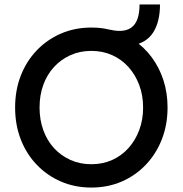

<svg xmlns="http://www.w3.org/2000/svg" viewBox="-20 -834 822 864"><path d="M48 -350Q48 -428 73.5 -493.5Q99 -559 145.5 -607.5Q192 -656 254.5 -683Q317 -710 391 -710Q416 -710 435.5 -707.5Q455 -705 471 -701Q484 -698 495.5 -696.5Q507 -695 519 -695Q549 -695 569 -708.5Q589 -722 598.5 -748.5Q608 -775 608 -814H700Q700 -776 692.5 -744.5Q685 -713 670 -689Q655 -665 631 -650Q607 -635 574 -630L581 -654Q628 -623 662.5 -576.5Q697 -530 715.5 -473Q734 -416 734 -350Q734 -273 708.5 -207.5Q683 -142 636.5 -93Q590 -44 527.5 -17Q465 10 391 10Q317 10 254.5 -17Q192 -44 145.5 -92.5Q99 -141 73.5 -206.5Q48 -272 48 -350ZM624 -350Q624 -405 606.5 -451.5Q589 -498 558 -532.5Q527 -567 484.5 -586Q442 -605 391 -605Q340 -605 297.5 -586Q255 -567 223.5 -533Q192 -499 175 -452.5Q158 -406 158 -350Q158 -295 175 -248Q192 -201 223.5 -167Q255 -133 297.5 -114Q340 -95 391 -95Q442 -95 484.5 -114Q527 -133 558 -167.5Q589 -202 606.5 -248.5Q624 -295 624 -350Z"/></svg>

Font: Our Lexend
Style: Regular
Weight: 400
Designer: Bonnie Shaver-Troup, Thomas Jockin
Foundry: Lexend
Version: Version 1.007